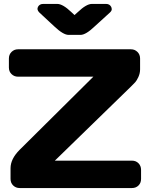

<svg xmlns="http://www.w3.org/2000/svg" viewBox="-20 -949 757 969"><path d="M24.9 -607.9V-653.8Q24.9 -673.8 38.3 -687Q51.8 -700.2 70.8 -700.2H641.1Q660.2 -700.2 673.6 -687Q687 -673.8 687 -653.8V-599.1Q687 -579.1 678.5 -560.5Q669.9 -542 662.6 -534.2L641.1 -512.2L256.8 -138.2H646Q666 -138.2 679 -125Q691.9 -111.8 691.9 -91.8V-45.9Q691.9 -25.9 679 -12.9Q666 0 646 0H79.1Q60.1 0 46.6 -12.9Q33.2 -25.9 33.2 -45.9V-100.1Q33.2 -147 79.1 -192.9L451.2 -562H70.8Q51.8 -562 38.3 -575Q24.9 -587.9 24.9 -607.9ZM198.2 -929.2H269Q296.9 -929.2 339.8 -888.2L356 -873L373 -888.2Q416 -929.2 443.8 -929.2H515.1Q533.2 -929.2 541 -914.6Q543.9 -909.2 543.9 -901.9Q543.9 -894.5 535.2 -886.2L458 -815.9Q413.1 -772.9 386.2 -772.9H326.2Q299.3 -772.9 253.9 -815.9L178.2 -886.2Q164.1 -900.4 171.9 -914.8Q179.7 -929.2 198.2 -929.2Z"/></svg>

Font: Days One
Style: Regular
Weight: 400
Designer: Alexander Kalachev, Alexey Maslov, Jovanny Lemonad
Foundry: Alexander Kalachev, Alexey Maslov, Jovanny Lemonad
Version: Version 1.002